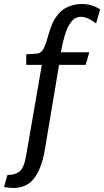

<svg xmlns="http://www.w3.org/2000/svg" viewBox="-78 -717 520 959"><path d="M331 -697Q382 -697 422 -670L402 -600Q359 -633 327 -633Q297 -633 277.5 -607.5Q258 -582 246 -542Q234 -502 226 -456H368L350 -393H217L146 31Q131 121 94 171.5Q57 222 -12 222Q-22 222 -34 220.5Q-46 219 -58 217L-41 157Q-2 157 20 139Q42 121 52 63L131 -393H53V-446Q82 -448 98.5 -448.5Q115 -449 125 -456Q135 -463 144 -483Q154 -506 162 -536.5Q170 -567 183.5 -599Q197 -631 222 -656Q242 -676 271 -686.5Q300 -697 331 -697Z"/></svg>

Font: Rosario Light
Style: Regular
Weight: 300
Designer: Hector Gatti
Foundry: Omnibus Type
Version: Version 1.101; ttfautohint (v1.8.1.43-b0c9)